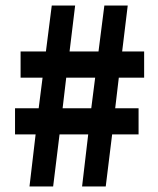

<svg xmlns="http://www.w3.org/2000/svg" viewBox="-20 -670 568 690"><path d="M86 0 108 -187H34V-281H119L133 -391H54V-485H145L166 -650H250L230 -485H334L355 -650H439L419 -485H498V-391H407L394 -281H478V-187H383L360 0H275L297 -187H194L171 0ZM205 -281H308L322 -391H218Z"/></svg>

Font: Font
Style: ¶
Weight: 700
Designer: Paul D. Hunt
Foundry: Adobe Systems Incorporated
Version: Version 3.000